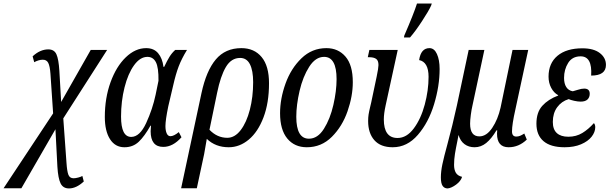

<svg xmlns="http://www.w3.org/2000/svg" viewBox="-124 -816 3419 1077"><path d="M174 -180 159 -402Q156 -445 146.5 -463.5Q137 -482 114 -481Q104 -481 91 -477Q78 -473 68 -467L59 -500Q101 -539 147 -539Q180 -539 192.5 -511.5Q205 -484 209 -419L219 -244L385 -536H477L231 -152L249 98Q252 144 259.5 164Q267 184 289 184Q299 184 314.5 180Q330 176 338 171L346 202Q304 241 263 241Q230 241 216 213Q202 185 198 120L187 -91L-4 240H-104Z M464 -160Q464 -266 496 -354.5Q528 -443 581.5 -494.5Q635 -546 696 -546Q739 -546 763 -517.5Q787 -489 793 -441H797Q813 -475 826.5 -497Q840 -519 859 -536H925Q895 -487 878.5 -444Q862 -401 848 -339L820 -220Q804 -142 804 -109Q804 -84 811 -68Q818 -52 832 -52Q851 -52 879 -75L894 -46Q846 8 792 8Q721 8 721 -80Q721 -89 723 -111H720Q687 -52 654.5 -21Q622 10 574 10Q522 10 493 -35.5Q464 -81 464 -160ZM749 -285 765 -363Q766 -437 750.5 -467Q735 -497 703 -497Q662 -497 628 -450Q594 -403 574.5 -325.5Q555 -248 555 -162Q555 -48 612 -48Q660 -48 696 -126Q732 -204 749 -285Z M1006 -293Q1033 -419 1086.5 -482.5Q1140 -546 1230 -546Q1302 -546 1343.5 -496Q1385 -446 1385 -349Q1385 -239 1354 -157.5Q1323 -76 1271.5 -33Q1220 10 1159 10Q1085 10 1036 -37Q1026 25 1021 49L980 240H892ZM1296 -355Q1296 -420 1278 -455.5Q1260 -491 1223 -491Q1173 -491 1143 -440Q1113 -389 1094 -296L1051 -88Q1094 -43 1151 -43Q1193 -43 1226 -86Q1259 -129 1277.5 -200.5Q1296 -272 1296 -355Z M1447 -181Q1447 -262 1477.5 -347Q1508 -432 1567 -489Q1626 -546 1707 -546Q1773 -546 1814 -498.5Q1855 -451 1855 -355Q1855 -277 1825.5 -192Q1796 -107 1737.5 -48.5Q1679 10 1597 10Q1528 10 1487.5 -39Q1447 -88 1447 -181ZM1764 -372Q1764 -497 1694 -497Q1646 -497 1610.5 -441.5Q1575 -386 1556.5 -306.5Q1538 -227 1538 -161Q1538 -38 1609 -38Q1658 -38 1693 -93.5Q1728 -149 1746 -227.5Q1764 -306 1764 -372Z M1941 -137Q1941 -157 1943.5 -173.5Q1946 -190 1953 -219L1958 -240L1989 -387Q1999 -435 1999 -451Q1999 -477 1985.5 -486Q1972 -495 1948 -495H1939L1948 -536H2107L2039 -224Q2029 -178 2029 -146Q2029 -42 2106 -42Q2157 -42 2197 -95.5Q2237 -149 2258.5 -229Q2280 -309 2280 -385Q2280 -427 2266.5 -450.5Q2253 -474 2227 -479Q2237 -546 2285 -546Q2312 -546 2327 -513Q2342 -480 2342 -429Q2342 -334 2311 -231.5Q2280 -129 2220 -59.5Q2160 10 2079 10Q2011 10 1976 -29.5Q1941 -69 1941 -137ZM2144 -617Q2197 -739 2215 -796H2298L2294 -784Q2281 -755 2243 -697Q2205 -639 2176 -606H2142Z M2349 179Q2349 146 2357.5 105.5Q2366 65 2386 -8Q2414 -111 2439 -225L2505 -536H2593L2526 -223Q2521 -202 2517 -172Q2513 -142 2513 -122Q2513 -51 2565 -51Q2605 -51 2637 -98.5Q2669 -146 2684 -213L2751 -536H2839L2767 -202Q2748 -118 2748 -79Q2748 -50 2772 -50Q2783 -50 2793 -54Q2803 -58 2817 -67L2831 -33Q2786 10 2729 10Q2664 10 2664 -66Q2664 -78 2665 -85H2661Q2633 -38 2603.5 -14Q2574 10 2538 10Q2505 10 2481.5 -7.5Q2458 -25 2448 -59Q2444 -41 2443 -32Q2433 16 2428 47Q2423 78 2423 109Q2423 136 2433 153Q2443 170 2468 176Q2461 200 2434.5 219.5Q2408 239 2387 241Q2369 241 2359 227Q2349 213 2349 179Z M2885 -122Q2885 -186 2918 -222.5Q2951 -259 3007 -280V-282Q2983 -295 2968 -323Q2953 -351 2953 -386Q2953 -461 3003 -503Q3053 -545 3143 -545Q3206 -545 3240.5 -518.5Q3275 -492 3275 -452Q3275 -392 3192 -392Q3199 -500 3133 -500Q3086 -500 3063 -463Q3040 -426 3040 -379Q3040 -347 3052.5 -327.5Q3065 -308 3089 -304Q3098 -306 3118 -312.5Q3138 -319 3153 -319Q3184 -319 3184 -290Q3184 -270 3171.5 -258Q3159 -246 3133 -246Q3117 -246 3097 -250.5Q3077 -255 3066 -260Q3026 -248 3001.5 -214.5Q2977 -181 2977 -132Q2977 -90 2999.5 -69.5Q3022 -49 3064 -49Q3108 -49 3142.5 -70Q3177 -91 3207 -125Q3210 -124 3212.5 -117Q3215 -110 3215 -103Q3215 -75 3194.5 -49Q3174 -23 3135 -6.5Q3096 10 3043 10Q2965 10 2925 -24Q2885 -58 2885 -122Z"/></svg>

Font: Noto Serif Cond
Style: Italic
Weight: 400
Width: 3
Italic angle: -12°
Designer: Monotype Design Team
Foundry: Monotype Imaging Inc.
Version: Version 1.001